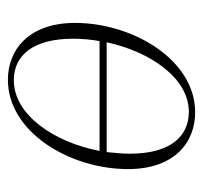

<svg xmlns="http://www.w3.org/2000/svg" viewBox="-34 -468 514 486"><g transform="rotate(90 223.0 -225.0)"><path d="M182 12C314 12 408 -144 408 -292C408 -407 343 -462 264 -462C132 -462 38 -305 38 -158C38 -43 104 12 182 12ZM263 -446C327 -446 369 -397 369 -297C369 -277 367 -258 365 -238H87C111 -349 178 -446 263 -446ZM183 -3C120 -3 78 -52 78 -153C78 -175 80 -198 84 -220H362C340 -105 271 -3 183 -3Z"/></g></svg>

Font: Source Serif 4 Display Light
Style: Italic
Weight: 300
Italic angle: -12°
Designer: Frank Grießhammer
Foundry: Adobe Systems Incorporated
Version: Version 4.004;hotconv 1.0.117;makeotfexe 2.5.65602